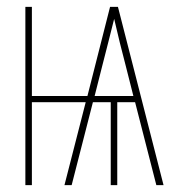

<svg xmlns="http://www.w3.org/2000/svg" viewBox="-20 -540 540 560"><path d="M54 0V-520H73V-260H235L301 -520H324L457 0H436L374 -242H322V0H303V-242H251L189 0H168L230 -242H73V0ZM256 -260H369L347 -347Q338 -381 329.5 -415.5Q321 -450 313 -485Q304 -450 295.5 -415.5Q287 -381 278 -347Z"/></svg>

Font: Zed Mono Thin
Style: Regular
Weight: 100
Monospace: yes
Designer: Belleve Invis
Foundry: Belleve Invis
Version: Version 1.0.0; ttfautohint (v1.8.4)